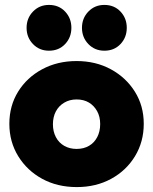

<svg xmlns="http://www.w3.org/2000/svg" viewBox="-20 -749 622 780"><path d="M292 11Q213 11 151.5 -22.5Q90 -56 54 -114.5Q18 -173 18 -246Q18 -319 53.5 -376.5Q89 -434 151 -467.5Q213 -501 291 -501Q369 -501 430.5 -467.5Q492 -434 528 -376.5Q564 -319 564 -246Q564 -173 528.5 -114.5Q493 -56 431.5 -22.5Q370 11 292 11ZM291 -144Q320 -144 341.5 -156.5Q363 -169 375 -192Q387 -215 387 -245Q387 -275 374.5 -297.5Q362 -320 341 -332.5Q320 -345 291 -345Q263 -345 241 -332Q219 -319 207 -296.5Q195 -274 195 -244Q195 -215 207 -192Q219 -169 241 -156.5Q263 -144 291 -144ZM179 -543Q140 -543 114 -570Q88 -597 88 -636Q88 -675 114 -702Q140 -729 179 -729Q219 -729 244.5 -702Q270 -675 270 -636Q270 -597 244.5 -570Q219 -543 179 -543ZM404 -543Q365 -543 339 -570Q313 -597 313 -636Q313 -675 339 -702Q365 -729 404 -729Q444 -729 469.5 -702Q495 -675 495 -636Q495 -597 469.5 -570Q444 -543 404 -543Z"/></svg>

Font: Outfit ExtraBold
Style: Regular
Weight: 800
Designer: Rodrigo Fuenzalida
Foundry: fragTYPE
Version: Version 1.100;gftools[0.9.27]